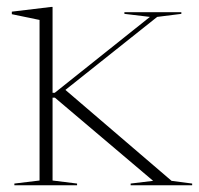

<svg xmlns="http://www.w3.org/2000/svg" viewBox="-20 -548 588 568"><path d="M142.5 -259H135.5V-14L208 -5V0H22.5V-5L97 -14V-489L15 -506V-513.5L131.5 -527.5H135.5V-273.5H142L423.5 -498L348 -507V-512H516.5V-507L445 -498L173.5 -282L487.5 -13L548.5 -5V0H366.5V-5L433 -13Z"/></svg>

Font: Newsreader Display ExtraLight
Style: Regular
Weight: 275
Designer: Hugues Gentile
Foundry: Production Type
Version: Version 1.002